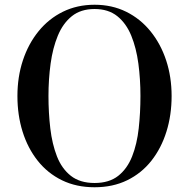

<svg xmlns="http://www.w3.org/2000/svg" viewBox="-20 -780 797 810"><path d="M379 10Q302 10 241.5 -19.5Q181 -49 139 -102Q97 -155 75.2 -224.8Q53.5 -294.5 53.5 -375Q53.5 -455.5 76.5 -525.2Q99.5 -595 142.5 -648Q185.5 -701 245.5 -730.5Q305.5 -760 379 -760Q452.5 -760 512.2 -730.5Q572 -701 615 -648Q658 -595 681 -525.2Q704 -455.5 704 -375Q704 -294.5 682.2 -224.8Q660.5 -155 618.8 -102Q577 -49 516.5 -19.5Q456 10 379 10ZM379 -8Q440.5 -8 478.8 -38.2Q517 -68.5 537.5 -120.5Q558 -172.5 565.2 -238.5Q572.5 -304.5 572.5 -375Q572.5 -445.5 563.8 -511.5Q555 -577.5 533.8 -629.5Q512.5 -681.5 474.8 -711.8Q437 -742 379 -742Q321 -742 283.2 -711.8Q245.5 -681.5 224 -629.5Q202.5 -577.5 193.5 -511.5Q184.5 -445.5 184.5 -375Q184.5 -304.5 192.2 -238.5Q200 -172.5 220.2 -120.5Q240.5 -68.5 279 -38.2Q317.5 -8 379 -8Z"/></svg>

Font: Bodoni Moda Medium
Style: Regular
Weight: 500
Designer: Owen Earl
Foundry: indestructible type
Version: Version 2.005